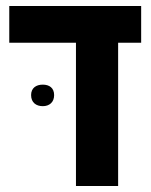

<svg xmlns="http://www.w3.org/2000/svg" viewBox="-20 -622 504 642"><path d="M234 0H375V-479H452V-602H11V-479H234ZM84 -304C84 -279 101 -267 123 -267C145 -267 161 -280 161 -304C161 -328 145 -339 123 -339C101 -339 84 -328 84 -304Z"/></svg>

Font: Noto Sans Hebrew Condensed
Style: Bold
Weight: 700
Width: 3
Designer: Monotype Design Team
Foundry: Monotype Imaging Inc.
Version: Version 2.004